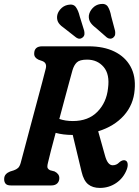

<svg xmlns="http://www.w3.org/2000/svg" viewBox="-20 -933 699 966"><path d="M617.5 -79.5Q601 -37 564.5 -12.2Q528 12.5 482.5 12.5Q446 12.5 423.5 -5.8Q401 -24 390.5 -68.5L346 -254Q298.5 -254 260 -264.5Q246.5 -215 236.2 -174.8Q226 -134.5 221.5 -115Q216 -93.5 220 -86.8Q224 -80 232 -76.5L254.5 -70.5Q278.5 -58.5 278.5 -37Q278.5 -20.5 268 -10.2Q257.5 0 238 0H35Q15 0 7.8 -9.2Q0.5 -18.5 1 -32.5Q1 -46.5 9.2 -55.8Q17.5 -65 30.5 -70L49.5 -76Q62.5 -80.5 70.8 -88Q79 -95.5 84 -113Q91 -139 103.8 -187.2Q116.5 -235.5 132.2 -294.2Q148 -353 163.5 -411.2Q179 -469.5 191.8 -516.8Q204.5 -564 210.5 -589Q217 -617 192.5 -626L174 -632.5Q151.5 -643 152 -663Q152 -700 192.5 -700H426Q502 -700 556 -673.5Q610 -647 636.8 -598.2Q663.5 -549.5 657.5 -482Q652 -406.5 603.5 -352Q555 -297.5 474 -272.5L508.5 -149.5Q521.5 -101.5 547 -101.5Q566.5 -101.5 580.5 -116.5Q587 -122.5 595.2 -125.5Q603.5 -128.5 611 -125.5Q620.5 -122 622.2 -109.2Q624 -96.5 617.5 -79.5ZM344.5 -579Q339.5 -561.5 329.2 -523.2Q319 -485 305.5 -435.5Q292 -386 278.5 -334.5Q309 -324 346.5 -324Q424.5 -324 470.2 -370.8Q516 -417.5 523.5 -489Q533 -559 501.5 -596Q470 -633 418 -633Q381 -633 366.5 -619Q352 -605 344.5 -579ZM539.5 -851 559 -777.5Q560.5 -767.5 559.2 -759.2Q558 -751 550 -744Q542.5 -738 533.5 -738.5Q524.5 -739 517.5 -744.5L462 -793Q442.5 -807.5 434 -821.8Q425.5 -836 427 -854.5Q430 -875 445.8 -892Q461.5 -909 484 -912.5Q511.5 -917 522.8 -899.2Q534 -881.5 539.5 -851ZM381 -851 403.5 -778.5Q405.5 -769 404.8 -760.5Q404 -752 396.5 -745Q381 -732 363.5 -744L305.5 -789.5Q285.5 -803 276 -816Q266.5 -829 267 -848Q268 -868.5 283.5 -886.2Q299 -904 321.5 -908.5Q349 -914.5 361.5 -897.5Q374 -880.5 381 -851Z"/></svg>

Font: Fraunces 144pt SuperSoft SemiBold
Style: Italic
Weight: 600
Italic angle: -16°
Version: Version 1.000;[b76b70a41]